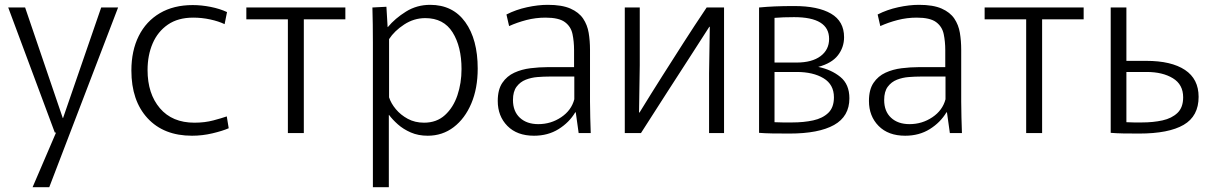

<svg xmlns="http://www.w3.org/2000/svg" viewBox="-20 -551 5024 795"><path d="M14 -520H84L240 -62H241L399 -520H469L184 224H115L212 -2H207Z M775 11Q658 11 591 -61.5Q524 -134 524 -259Q524 -341 554.5 -402Q585 -463 642 -496.5Q699 -530 778 -530Q814 -530 852 -522.5Q890 -515 920 -501L910 -451Q885 -463 850.5 -470.5Q816 -478 780 -478Q717 -478 675 -449Q633 -420 612 -371Q591 -322 591 -261Q591 -163 642 -103Q693 -43 785 -43Q828 -43 863.5 -52.5Q899 -62 919 -69L927 -20Q902 -9 860 1Q818 11 775 11Z M1172 0V-471H1000V-520H1410V-471H1238V0Z M1524 -374Q1524 -413 1523.5 -450Q1523 -487 1522 -520L1580 -523L1585 -439H1586Q1616 -475 1661 -503Q1706 -531 1761 -531Q1855 -531 1906.5 -459.5Q1958 -388 1958 -267Q1958 -185 1931.5 -122.5Q1905 -60 1858.5 -24.5Q1812 11 1751 11Q1712 11 1681 -2.5Q1650 -16 1627.5 -36Q1605 -56 1591 -75H1590V224H1524ZM1736 -43Q1788 -43 1822.5 -74.5Q1857 -106 1874 -156.5Q1891 -207 1891 -265Q1891 -358 1854 -417Q1817 -476 1741 -476Q1694 -476 1653.5 -449.5Q1613 -423 1591 -389V-148Q1599 -123 1619 -99Q1639 -75 1668.5 -59Q1698 -43 1736 -43Z M2191 11Q2121 11 2081 -29.5Q2041 -70 2041 -133Q2041 -180 2060 -208Q2079 -236 2109.5 -250Q2140 -264 2176.5 -268.5Q2213 -273 2247 -273H2357V-343Q2357 -379 2350.5 -410Q2344 -441 2319 -459.5Q2294 -478 2239 -478Q2198 -478 2159.5 -468Q2121 -458 2088 -443L2077 -491Q2116 -511 2162 -521Q2208 -531 2248 -531Q2307 -531 2342 -515.5Q2377 -500 2394.5 -474Q2412 -448 2417.5 -415Q2423 -382 2423 -345V-130Q2423 -101 2424 -65Q2425 -29 2426 0H2376L2364 -86H2362Q2337 -44 2293 -16.5Q2249 11 2191 11ZM2209 -37Q2261 -37 2303.5 -65.5Q2346 -94 2358 -140V-234H2254Q2232 -234 2206 -232Q2180 -230 2157 -221Q2134 -212 2119 -192Q2104 -172 2104 -137Q2104 -90 2132.5 -63.5Q2161 -37 2209 -37Z M2567 0V-520H2629V-281L2626 -85H2628Q2679 -168 2722.5 -236.5Q2766 -305 2809.5 -373Q2853 -441 2906 -520H2978V0H2916V-248L2919 -440H2917Q2885 -390 2840.5 -321Q2796 -252 2743 -170Q2690 -88 2634 0Z M3249 2Q3208 2 3177 1.5Q3146 1 3123 -1V-520Q3154 -523 3188.5 -524.5Q3223 -526 3269 -526Q3367 -526 3421 -494.5Q3475 -463 3475 -397Q3475 -355 3449.5 -322Q3424 -289 3368 -274Q3422 -263 3459.5 -232.5Q3497 -202 3497 -144Q3497 -69 3433.5 -33.5Q3370 2 3249 2ZM3278 -292Q3342 -292 3377.5 -318.5Q3413 -345 3413 -390Q3413 -480 3268 -480Q3221 -480 3187 -477V-292ZM3260 -44Q3308 -44 3347 -52.5Q3386 -61 3409.5 -83.5Q3433 -106 3433 -148Q3433 -201 3390 -227Q3347 -253 3279 -253H3187V-45Q3202 -44 3221.5 -44Q3241 -44 3260 -44Z M3728 11Q3658 11 3618 -29.5Q3578 -70 3578 -133Q3578 -180 3597 -208Q3616 -236 3646.5 -250Q3677 -264 3713.5 -268.5Q3750 -273 3784 -273H3894V-343Q3894 -379 3887.5 -410Q3881 -441 3856 -459.5Q3831 -478 3776 -478Q3735 -478 3696.5 -468Q3658 -458 3625 -443L3614 -491Q3653 -511 3699 -521Q3745 -531 3785 -531Q3844 -531 3879 -515.5Q3914 -500 3931.5 -474Q3949 -448 3954.5 -415Q3960 -382 3960 -345V-130Q3960 -101 3961 -65Q3962 -29 3963 0H3913L3901 -86H3899Q3874 -44 3830 -16.5Q3786 11 3728 11ZM3746 -37Q3798 -37 3840.5 -65.5Q3883 -94 3895 -140V-234H3791Q3769 -234 3743 -232Q3717 -230 3694 -221Q3671 -212 3656 -192Q3641 -172 3641 -137Q3641 -90 3669.5 -63.5Q3698 -37 3746 -37Z M4229 0V-471H4057V-520H4467V-471H4295V0Z M4697 2Q4658 2 4630 1.5Q4602 1 4579 -1V-520H4644V-299H4726Q4830 -299 4886.5 -261.5Q4943 -224 4943 -150Q4943 -70 4881 -34Q4819 2 4697 2ZM4708 -44Q4755 -44 4793.5 -52.5Q4832 -61 4855.5 -83.5Q4879 -106 4879 -148Q4879 -201 4836.5 -227Q4794 -253 4728 -253H4644V-45Q4659 -44 4675 -44Q4691 -44 4708 -44Z"/></svg>

Font: Murecho Light
Style: Regular
Weight: 300
Designer: Neil Summerour
Foundry: Positype
Version: Version 1.010; ttfautohint (v1.8.3)